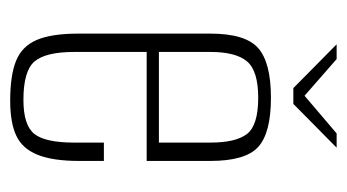

<svg xmlns="http://www.w3.org/2000/svg" viewBox="-172 -500 681 377"><g transform="rotate(90 168.5 -311.5)"><path d="M178 9Q128 9 99.5 -2.5Q71 -14 58.5 -43Q46 -72 46 -125V-384Q46 -453 74.5 -478Q103 -503 172 -503Q241 -503 268.5 -478Q296 -453 296 -384V-259H82V-117Q82 -61 100.5 -39Q119 -17 176 -17Q226 -17 243 -38.5Q260 -60 260 -117V-175H296V-126Q296 -75 284 -45Q272 -15 246.5 -3Q221 9 178 9ZM82 -283H260V-384Q260 -434 243 -456Q226 -478 172 -478Q119 -478 100.5 -456Q82 -434 82 -384ZM153 -547 67 -632H96L168 -569L242 -632H270L184 -547Z"/></g></svg>

Font: Alumni Sans Thin ExtraLight
Style: Regular
Weight: 250
Version: Version 1.018